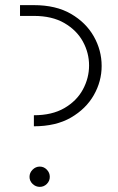

<svg xmlns="http://www.w3.org/2000/svg" viewBox="-20 -720 458 748"><path d="M112 -228V-271Q183 -271 231 -299Q279 -327 303 -371.5Q327 -416 327 -465Q327 -514 303 -558Q279 -602 231 -630Q183 -658 112 -658H58V-700H112Q198 -700 256.5 -666Q315 -632 345.5 -578Q376 -524 376 -463Q376 -403 345.5 -349.5Q315 -296 256.5 -262Q198 -228 112 -228ZM135 8Q119 8 107 -3.5Q95 -15 95 -31Q95 -47 107 -59Q119 -71 135 -71Q151 -71 162.5 -59Q174 -47 174 -31Q174 -15 162.5 -3.5Q151 8 135 8Z"/></svg>

Font: MuseoModerno ExtraLight
Style: Regular
Weight: 200
Designer: Pablo Cosgaya, Héctor Gatti, Marcela Romero, and the Authors of The MuseoModerno Project.
Foundry: Omnibus-Type Team
Version: Version 1.001